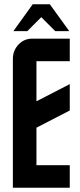

<svg xmlns="http://www.w3.org/2000/svg" viewBox="-20 -875 375 895"><path d="M132.3 -855H212.4L302.7 -730H237.3L172.4 -794.9L107.4 -730H42.5ZM305.2 -589.8H149.9V-402.8L305.2 -482.9V-359.9L149.9 -279.8V-105H305.2V0H40V-600.1Q40 -639.6 66.4 -667.5Q92.3 -694.8 129.9 -694.8H305.2Z"/></svg>

Font: Horta
Style: Regular
Weight: 600
Width: 3
Version: Version 0.11